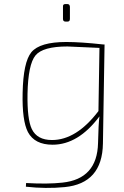

<svg xmlns="http://www.w3.org/2000/svg" viewBox="-20 -698 609 942"><path d="M302 -592Q289 -592 289 -605V-665Q288 -678 300 -678H311Q322 -678 323 -665V-605Q323 -592 311 -592ZM485 6Q482 202 297 220Q206 229 107 218L108 200Q215 206 286 198Q457 180 461 4Q463 -92 468 -127Q364 12 238 12Q150 12 117 -50Q88 -106 91 -242Q94 -393 134 -442Q176 -492 305 -492Q376 -492 485 -480H493ZM468 -463 311 -470Q190 -470 154 -426Q118 -382 115 -238Q113 -113 136 -65Q162 -11 235 -11Q355 -11 463 -153Z"/></svg>

Font: Taylor Sans Thin
Style: Regular
Weight: 100
Italic angle: -8°
Designer: Natanael Gama
Version: Version 1.001 September 8, 2015